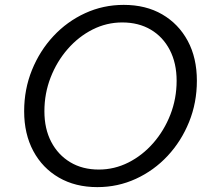

<svg xmlns="http://www.w3.org/2000/svg" viewBox="-20 -751 858 787"><path d="M487 -731Q578 -731 645 -692Q712 -653 749.5 -583.5Q787 -514 787 -420Q787 -330 755 -251Q723 -172 667 -112Q611 -52 537 -18Q463 16 379 16Q289 16 221.5 -23Q154 -62 116.5 -132Q79 -202 79 -295Q79 -385 111 -464Q143 -543 199 -603Q255 -663 329 -697Q403 -731 487 -731ZM481 -659Q417 -659 359.5 -630Q302 -601 257.5 -550Q213 -499 187.5 -433.5Q162 -368 162 -295Q162 -223 190 -169.5Q218 -116 268 -86Q318 -56 385 -56Q449 -56 506.5 -85Q564 -114 608.5 -165Q653 -216 678.5 -281.5Q704 -347 704 -420Q704 -492 676 -546Q648 -600 598 -629.5Q548 -659 481 -659Z"/></svg>

Font: Wix Madefor Text
Style: Italic
Weight: 400
Italic angle: -12°
Designer: Dalton Maag Ltd
Foundry: Dalton Maag Ltd
Version: Version 3.100